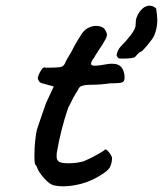

<svg xmlns="http://www.w3.org/2000/svg" viewBox="-20 -651 573 675"><path d="M110 -63Q110 -65 108 -67.5Q106 -70 105 -71Q101 -74 101 -104Q101 -128 103.5 -154Q106 -180 110 -196L128 -249L142 -289L169 -347L129 -358Q122 -359 117.5 -365Q113 -371 113 -376Q113 -384 121.5 -399Q130 -414 135 -414Q138 -413 151 -413Q181 -413 196 -416Q206 -420 210 -432Q215 -443 220 -450.5Q225 -458 230 -467Q233 -473 239.5 -485.5Q246 -498 256 -514Q258 -517 265 -528.5Q272 -540 282 -548Q288 -553 298 -556.5Q308 -560 318 -560Q336 -560 347 -550Q356 -536 356 -529Q356 -521 348 -508Q342 -496 328 -476Q316 -458 310 -447Q300 -434 300 -427Q300 -420 313 -420Q327 -420 360 -426Q365 -427 374 -427Q398 -427 408 -413Q418 -399 418 -378Q418 -364 408.5 -361Q399 -358 366 -358Q334 -353 300 -353Q294 -353 286.5 -352.5Q279 -352 271 -350Q263 -348 259.5 -344Q256 -340 252 -331Q249 -328 238 -308Q224 -279 220 -273Q194 -197 180 -116Q179 -110 179 -101Q179 -88 187.5 -82.5Q196 -77 221 -77Q249 -77 274 -84Q304 -97 319 -106Q328 -111 335.5 -115.5Q343 -120 346 -122Q350 -130 359.5 -120Q369 -110 374 -97Q374 -79 367 -64.5Q360 -50 332 -34Q300 -14 266 -5Q232 4 202 4Q185 4 171 1Q155 -2 135 -24.5Q115 -47 110 -63ZM390 -455Q390 -462 394 -471.5Q398 -481 404 -487Q425 -508 441.5 -530Q458 -552 457 -566Q456 -590 471.5 -610.5Q487 -631 506 -631Q519 -631 529 -621Q533 -595 533 -580Q533 -551 522 -526Q518 -516 498.5 -492.5Q479 -469 475 -469Q471 -469 464 -461Q457 -453 455 -451Q449 -445 409 -445Q399 -445 396.5 -446.5Q394 -448 390 -455Z"/></svg>

Font: Caveat
Style: Bold
Weight: 700
Designer: Pablo Impallari
Foundry: Pablo Impallari
Version: Version 1.500; ttfautohint (v1.6)